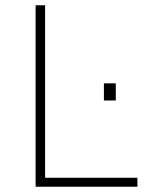

<svg xmlns="http://www.w3.org/2000/svg" viewBox="-20 -708 576 728"><path d="M115 0V-688H151V-34H501V0ZM374 -327V-392H419V-327Z"/></svg>

Font: Saira Thin
Style: Regular
Weight: 100
Designer: Hector Gatti with collaboration of the Omnibus-Type team
Foundry: Omnibus-Type
Version: Version 1.101